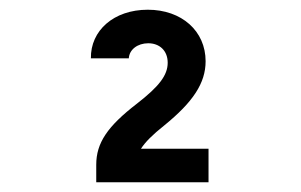

<svg xmlns="http://www.w3.org/2000/svg" viewBox="-20 -900 620 395"><path d="M178 -525H409V-594H270C279 -608 294 -623 318 -642C377 -690 403 -729 403 -774C403 -836 354 -880 284 -880C214 -880 166 -837 167 -780H245C246 -798 263 -811 285 -811C308 -811 325 -796 325 -771C325 -745 307 -722 262 -687C201 -640 178 -606 178 -561Z"/></svg>

Font: CommitMono-dimboump
Style: Bold
Weight: 700
Monospace: yes
Designer: Eigil Nikolajsen
Foundry: Eigil Nikolajsen
Version: Version 1.143